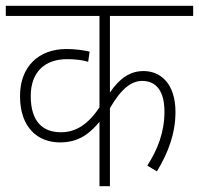

<svg xmlns="http://www.w3.org/2000/svg" viewBox="-20 -642 686 662"><path d="M646 -587V-622H0V-587H323V-272C281 -209 238 -186 190 -186C129 -186 86 -221 86 -311C86 -393 134 -438 211 -438C240 -438 264 -435 284 -429L289 -464C269 -469 238 -473 209 -473C114 -473 49 -413 49 -311C49 -201 111 -151 187 -151C251 -151 289 -181 323 -222V0H359V-269C398 -337 434 -363 470 -363C521 -363 547 -325 547 -257C547 -185 523 -126 488 -71L521 -51C559 -114 585 -180 585 -256C585 -351 536 -397 475 -397C429 -397 393 -373 359 -323V-587Z"/></svg>

Font: Noto Sans SemiCondensed ExtraLight
Style: Italic
Weight: 200
Width: 4
Italic angle: -12°
Designer: Monotype Design Team
Foundry: Monotype Imaging Inc.
Version: Version 2.013